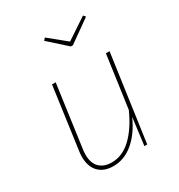

<svg xmlns="http://www.w3.org/2000/svg" viewBox="-178 -869 933 1000"><g transform="rotate(-30 288.0 -369.5)"><path d="M95 -115Q95 -132 98 -150L149 -519H171L120 -150Q117 -131 117 -114Q117 -63 143.5 -37Q170 -11 217 -11Q281 -11 335 -62.5Q389 -114 429 -204L473 -519H495L422 0H405L426 -164Q391 -84 336 -37Q281 10 215 10Q158 10 126.5 -22.5Q95 -55 95 -115ZM468 -749 479 -736 345 -641H333L227 -736L239 -749L342 -665Z"/></g></svg>

Font: Fira Sans Thin
Style: Italic
Weight: 250
Italic angle: -8°
Designer: Carrois Corporate & Edenspiekermann AG
Foundry: Carrois Corporate GbR & Edenspiekermann AG
Version: Version 4.203